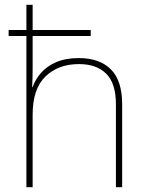

<svg xmlns="http://www.w3.org/2000/svg" viewBox="-20 -780 613 800"><path d="M116 -760V-655H358V-630H116V-496Q116 -474 115.5 -456.5Q115 -439 114 -417H116Q127 -449 151 -476.5Q175 -504 214 -521Q253 -538 309 -538Q395 -538 442 -491Q489 -444 489 -346V0H463V-345Q463 -433 422.5 -473Q382 -513 309 -513Q223 -513 169.5 -461.5Q116 -410 116 -302V0H90V-630H16V-655H90V-760Z"/></svg>

Font: Noto Sans Tamil Thin
Style: Regular
Weight: 100
Designer: Jelle Bosma - Monotype Design Team
Foundry: Monotype Imaging Inc.
Version: Version 2.004; ttfautohint (v1.8.4.7-5d5b)